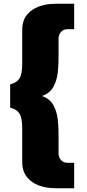

<svg xmlns="http://www.w3.org/2000/svg" viewBox="-20 -800 464 1020"><path d="M291 -595V-490Q291 -453 286.5 -412.5Q282 -372 263.5 -338.5Q245 -305 203 -290Q245 -275 263.5 -241.5Q282 -208 286.5 -167.5Q291 -127 291 -90V15Q291 35 304 50Q317 65 339 65H374V200H274Q227 200 187 185.5Q147 171 122.5 140Q98 109 98 60V-118Q98 -175 83 -197.5Q68 -220 34 -228V-352Q68 -360 83 -382.5Q98 -405 98 -462V-640Q98 -690 122.5 -720.5Q147 -751 187 -765.5Q227 -780 274 -780H374V-645H339Q317 -645 304 -630Q291 -615 291 -595Z"/></svg>

Font: Jost* Heavy
Style: Regular
Weight: 800
Version: Version 3.7